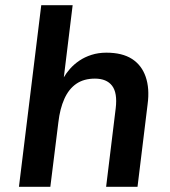

<svg xmlns="http://www.w3.org/2000/svg" viewBox="-20 -720 655 740"><path d="M53 0 139 -700H260L226 -422Q235 -438 250 -455Q265 -472 285.5 -486Q306 -500 332.5 -508.5Q359 -517 390 -517Q451 -517 488.5 -493Q526 -469 541.5 -424Q557 -379 549 -319L510 0H389L426 -303Q433 -362 412 -389.5Q391 -417 346 -417Q303 -417 274 -397Q245 -377 228 -339Q211 -301 205 -249L174 0Z"/></svg>

Font: Inclusive Sans SemiBold
Style: Italic
Weight: 600
Italic angle: -7°
Designer: Olivia King
Foundry: Olivia King
Version: Version 2.004